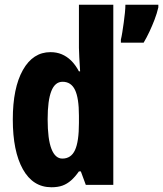

<svg xmlns="http://www.w3.org/2000/svg" viewBox="-20 -780 688 810"><path d="M197 10Q119 10 76.5 -66Q34 -142 34 -276Q34 -409 76.5 -484.5Q119 -560 193 -560Q219 -560 240.5 -551Q262 -542 280 -524.5Q298 -507 313 -479H318Q316 -514 314.5 -538Q313 -562 313 -578V-760H458V0H342L321 -57H313Q297 -34 280 -19Q263 -4 243.5 3Q224 10 197 10ZM243 -111Q280 -111 296.5 -147Q313 -183 313 -261V-292Q313 -366 296.5 -400.5Q280 -435 244 -435Q212 -435 196.5 -395.5Q181 -356 181 -277Q181 -193 197 -152Q213 -111 243 -111ZM648 -749Q642 -723 632 -697Q622 -671 610.5 -646.5Q599 -622 586 -600H490V-613Q493 -625 496 -644Q499 -663 502 -684.5Q505 -706 507 -726Q509 -746 509 -760H648Z"/></svg>

Font: Noto Sans Khmer ExtraCondensed ExtraBold
Style: Regular
Weight: 800
Width: 2
Designer: Danh Hong and the Monotype Design Team
Foundry: Monotype Imaging Inc.
Version: Version 2.004